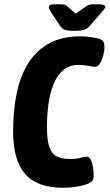

<svg xmlns="http://www.w3.org/2000/svg" viewBox="-20 -880 518 908"><path d="M279 8Q156 8 99 -57Q42 -122 42 -259Q42 -357 59 -439Q76 -521 113.5 -581Q151 -641 211.5 -674.5Q272 -708 359 -708Q387 -708 410.5 -704.5Q434 -701 447 -697Q464 -692 469 -682.5Q474 -673 474 -657Q474 -638 468 -616.5Q462 -595 452.5 -579.5Q443 -564 430 -564Q420 -564 399 -568.5Q378 -573 352 -573Q307 -573 278 -547.5Q249 -522 232.5 -480Q216 -438 209 -386Q202 -334 202 -280Q202 -217 213.5 -184.5Q225 -152 249 -140Q273 -128 310 -128Q343 -128 360 -133.5Q377 -139 390 -139Q402 -139 409.5 -123.5Q417 -108 420 -87.5Q423 -67 423 -51Q423 -33 415.5 -24Q408 -15 385 -7Q370 -2 341 3Q312 8 279 8ZM437 -860Q460 -860 469 -856.5Q478 -853 478 -848Q478 -846 475 -840Q472 -834 459 -820L404 -757Q391 -743 377 -738.5Q363 -734 332 -734Q302 -734 288 -738.5Q274 -743 264 -758L223 -820Q211 -839 211 -845Q211 -852 217 -856Q223 -860 248 -860Q263 -860 276.5 -859Q290 -858 297 -851L338 -815L384 -848Q397 -857 407.5 -858.5Q418 -860 437 -860Z"/></svg>

Font: Asap Condensed
Style: Bold Italic
Weight: 700
Width: 3
Italic angle: -6°
Designer: Pablo Cosgaya
Foundry: Omnibus-Type
Version: Version 3.001; ttfautohint (v1.8.4.7-5d5b)